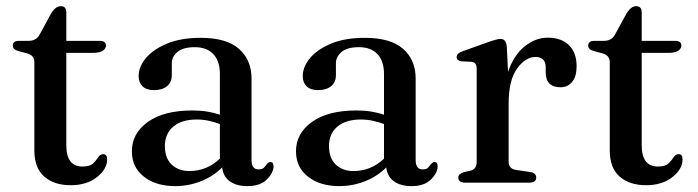

<svg xmlns="http://www.w3.org/2000/svg" viewBox="-20 -606 2315 637"><path d="M71 -428.5 45 -435.5Q32 -439 27.2 -443.5Q22.5 -448 22.5 -454.5Q22.5 -470.5 43 -470.5H75Q100 -470.5 111 -490.5L150.5 -563Q165 -585.5 181.5 -585.5Q200 -585.5 200 -564.5V-470.5H310Q331.5 -470.5 331.5 -455Q331.5 -444.5 320.8 -437.5Q310 -430.5 287 -430.5H200V-124Q200 -53.5 253.5 -53.5Q278.5 -53.5 289 -63.8Q299.5 -74 305.8 -84.2Q312 -94.5 322.5 -94.5Q335.5 -94.5 335.5 -77Q335.5 -45 301.5 -18.2Q267.5 8.5 214.5 8.5Q159.5 8.5 126.8 -20.2Q94 -49 94 -107V-399.5Q94 -422 71 -428.5Z M417.5 -104Q417.5 -163.5 470.5 -201.5Q523.5 -239.5 618 -239.5Q644.5 -239.5 667.5 -235.8Q690.5 -232 709.5 -225.5V-360.5Q709.5 -403.5 687.8 -426.5Q666 -449.5 626 -449.5Q588 -449.5 569 -433.8Q550 -418 550 -396.5V-357Q550 -333 534 -320Q518 -307 490.5 -307Q466 -307 453 -319.5Q440 -332 440 -353.5Q440 -384.5 464.2 -413.5Q488.5 -442.5 534.5 -461.5Q580.5 -480.5 646 -480.5Q731.5 -480.5 773 -443.8Q814.5 -407 814.5 -345.5V-75Q814.5 -44 838 -44Q850.5 -44 855.8 -49.8Q861 -55.5 865 -61Q871 -68.5 877 -68.5Q887.5 -68.5 887.5 -54.5Q887.5 -33 865.5 -10.8Q843.5 11.5 801 11.5Q765 11.5 742.8 -4.2Q720.5 -20 717 -50.5Q687 -20.5 646 -4.5Q605 11.5 561 11.5Q497.5 11.5 457.5 -19.8Q417.5 -51 417.5 -104ZM527 -121.5Q527 -81 549.8 -59.8Q572.5 -38.5 608 -38.5Q666 -38.5 709.5 -79.5V-194.5Q692 -201 673 -205.2Q654 -209.5 632.5 -209.5Q583 -209.5 555 -186Q527 -162.5 527 -121.5Z M962 -104Q962 -163.5 1015 -201.5Q1068 -239.5 1162.5 -239.5Q1189 -239.5 1212 -235.8Q1235 -232 1254 -225.5V-360.5Q1254 -403.5 1232.2 -426.5Q1210.5 -449.5 1170.5 -449.5Q1132.5 -449.5 1113.5 -433.8Q1094.5 -418 1094.5 -396.5V-357Q1094.5 -333 1078.5 -320Q1062.5 -307 1035 -307Q1010.5 -307 997.5 -319.5Q984.5 -332 984.5 -353.5Q984.5 -384.5 1008.8 -413.5Q1033 -442.5 1079 -461.5Q1125 -480.5 1190.5 -480.5Q1276 -480.5 1317.5 -443.8Q1359 -407 1359 -345.5V-75Q1359 -44 1382.5 -44Q1395 -44 1400.2 -49.8Q1405.5 -55.5 1409.5 -61Q1415.5 -68.5 1421.5 -68.5Q1432 -68.5 1432 -54.5Q1432 -33 1410 -10.8Q1388 11.5 1345.5 11.5Q1309.5 11.5 1287.2 -4.2Q1265 -20 1261.5 -50.5Q1231.5 -20.5 1190.5 -4.5Q1149.5 11.5 1105.5 11.5Q1042 11.5 1002 -19.8Q962 -51 962 -104ZM1071.5 -121.5Q1071.5 -81 1094.2 -59.8Q1117 -38.5 1152.5 -38.5Q1210.5 -38.5 1254 -79.5V-194.5Q1236.5 -201 1217.5 -205.2Q1198.5 -209.5 1177 -209.5Q1127.5 -209.5 1099.5 -186Q1071.5 -162.5 1071.5 -121.5Z M1661.5 -450.5 1665.5 -367.5Q1684.5 -423 1720.5 -452Q1756.5 -481 1797 -481Q1842.5 -481 1867.8 -456Q1893 -431 1893 -386.5Q1893 -352 1878.2 -334.2Q1863.5 -316.5 1840 -316.5Q1790.5 -316.5 1790.5 -366.5V-383.5Q1790 -417 1756 -417Q1723.5 -417 1695.5 -378.5Q1667.5 -340 1667.5 -261.5V-70Q1667.5 -45.5 1693 -42L1738 -35.5Q1759 -32.5 1759 -17Q1759 0 1735.5 0H1523Q1500.5 0 1500.5 -17Q1500.5 -29 1518 -34.5L1541.5 -40Q1561.5 -45 1561.5 -69.5V-378Q1561.5 -399 1545 -401L1511.5 -402.5Q1495 -405 1495 -417Q1495 -429 1515 -436L1596 -465Q1616 -472 1625.8 -474.5Q1635.5 -477 1641 -477Q1659 -477 1661.5 -450.5Z M1980 -428.5 1954 -435.5Q1941 -439 1936.2 -443.5Q1931.5 -448 1931.5 -454.5Q1931.5 -470.5 1952 -470.5H1984Q2009 -470.5 2020 -490.5L2059.5 -563Q2074 -585.5 2090.5 -585.5Q2109 -585.5 2109 -564.5V-470.5H2219Q2240.5 -470.5 2240.5 -455Q2240.5 -444.5 2229.8 -437.5Q2219 -430.5 2196 -430.5H2109V-124Q2109 -53.5 2162.5 -53.5Q2187.5 -53.5 2198 -63.8Q2208.5 -74 2214.8 -84.2Q2221 -94.5 2231.5 -94.5Q2244.5 -94.5 2244.5 -77Q2244.5 -45 2210.5 -18.2Q2176.5 8.5 2123.5 8.5Q2068.5 8.5 2035.8 -20.2Q2003 -49 2003 -107V-399.5Q2003 -422 1980 -428.5Z"/></svg>

Font: Fraunces 9pt S000
Style: Regular
Weight: 400
Version: Version 1.000; ttfautohint (v1.8.3)